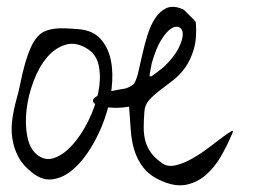

<svg xmlns="http://www.w3.org/2000/svg" viewBox="-20 -526 759 576"><path d="M77.1 -7.8Q48.8 -29.3 35.2 -55.2Q21.5 -81.1 17.1 -109.9Q12.7 -138.7 17.1 -169.4Q21.5 -200.2 30.3 -231.4Q36.1 -251 41.5 -278.3Q46.9 -305.7 54.7 -333.5Q62.5 -361.3 73.2 -385.3Q84 -409.2 99.6 -422.9Q109.4 -431.6 125 -436Q140.6 -440.4 157.2 -440.9Q173.8 -441.4 189.5 -440.4Q205.1 -439.5 214.8 -438.5Q257.8 -435.5 281.2 -409.7Q304.7 -383.8 312.5 -345.7Q320.3 -307.6 314.9 -260.7Q309.6 -213.9 293.5 -168.5Q277.3 -123 252.9 -83Q228.5 -43 199.7 -18.1Q170.9 6.8 139.2 11.7Q107.4 16.6 77.1 -7.8ZM91.8 -61.5Q116.2 -42 144.5 -52.7Q172.9 -63.5 198.7 -92.8Q224.6 -122.1 245.1 -163.6Q265.6 -205.1 274.4 -246.6Q283.2 -288.1 277.3 -323.7Q271.5 -359.4 246.1 -377Q210 -401.4 177.7 -392.1Q145.5 -382.8 121.1 -354Q96.7 -325.2 80.6 -282.2Q64.5 -239.3 59.6 -196.3Q54.7 -153.3 62 -116.2Q69.3 -79.1 91.8 -61.5ZM466.8 17.6Q429.7 2 410.6 -22.5Q391.6 -46.9 382.8 -76.2Q374 -105.5 372.1 -138.7Q370.1 -171.9 367.2 -206.1Q344.7 -202.1 323.2 -202.6Q301.8 -203.1 285.6 -206.5Q269.5 -210 262.7 -216.3Q255.9 -222.7 261.2 -230Q266.6 -237.3 288.1 -245.1Q309.6 -252.9 351.6 -259.8Q357.4 -259.8 368.7 -265.6Q379.9 -271.5 381.8 -274.4Q388.7 -284.2 394.5 -308.1Q400.4 -332 406.7 -361.3Q413.1 -390.6 422.4 -420.4Q431.6 -450.2 445.8 -471.7Q460 -493.2 480 -502Q500 -510.7 529.3 -498Q532.2 -496.1 537.6 -490.7Q543 -485.4 548.8 -479.5Q554.7 -473.6 560.1 -468.3Q565.4 -462.9 567.4 -460Q571.3 -412.1 561.5 -378.9Q551.8 -345.7 535.2 -322.8Q518.6 -299.8 498 -284.2Q477.5 -268.6 459 -254.4Q440.4 -240.2 427.2 -225.6Q414.1 -210.9 413.1 -189.5Q411.1 -164.1 411.1 -143.1Q411.1 -122.1 416 -103.5Q420.9 -85 432.6 -68.4Q444.3 -51.8 466.8 -36.1Q483.4 -24.4 507.8 -30.3Q532.2 -36.1 557.6 -50.8Q583 -65.4 607.4 -84Q631.8 -102.5 649.4 -115.7Q667 -128.9 674.8 -132.8Q682.6 -136.7 674.8 -121.1Q661.1 -88.9 642.6 -56.6Q624 -24.4 598.6 -2Q573.2 20.5 540.5 27.8Q507.8 35.2 466.8 17.6ZM435.5 -336.9Q434.6 -332 431.6 -317.4Q428.7 -302.7 428.7 -297.9Q429.7 -296.9 432.1 -296.9Q434.6 -296.9 435.5 -297.9Q438.5 -299.8 444.3 -304.2Q450.2 -308.6 456.1 -313Q461.9 -317.4 467.3 -321.8Q472.7 -326.2 474.6 -328.1Q503.9 -357.4 516.1 -382.3Q528.3 -407.2 528.3 -422.9Q528.3 -438.5 518.1 -443.8Q507.8 -449.2 493.7 -440.4Q479.5 -431.6 463.9 -406.7Q448.2 -381.8 435.5 -336.9Z"/></svg>

Font: Give You Glory
Style: Regular
Weight: 400
Designer: Kimberly Geswein
Foundry: Kimberly Geswein
Version: Version 1.002